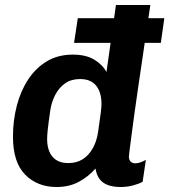

<svg xmlns="http://www.w3.org/2000/svg" viewBox="-20 -740 679 770"><path d="M207 10Q130 10 81 -39.5Q32 -89 32 -192Q32 -257 47.5 -316.5Q63 -376 93.5 -422Q124 -468 168.5 -494.5Q213 -521 272 -521Q325 -521 358.5 -500.5Q392 -480 407 -451L445 -720H583Q575 -669 567 -613.5Q559 -558 550.5 -500.5Q542 -443 534 -389Q526 -335 519.5 -287Q513 -239 508 -201.5Q503 -164 500 -140.5Q497 -117 497 -112Q497 -99 504 -92Q511 -85 522 -85Q533 -85 545 -89.5Q557 -94 565 -99L552 -11Q538 -3 514 3.5Q490 10 464 10Q434 10 412.5 2Q391 -6 379 -22.5Q367 -39 363 -64Q334 -31 295.5 -10.5Q257 10 207 10ZM254 -86Q287 -86 311 -101Q335 -116 351 -143.5Q367 -171 373 -208Q381 -263 384 -287Q387 -311 387 -323Q387 -370 365.5 -396.5Q344 -423 301 -423Q266 -423 241.5 -406Q217 -389 201.5 -359.5Q186 -330 181 -293Q174 -244 171.5 -220Q169 -196 169 -183Q169 -137 190.5 -111.5Q212 -86 254 -86ZM277 -568 292 -667H639L625 -568Z"/></svg>

Font: Chivo Medium SemiBold
Style: Italic
Weight: 600
Italic angle: -8.05°
Version: Version 2.002